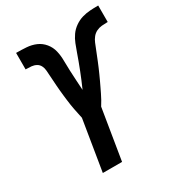

<svg xmlns="http://www.w3.org/2000/svg" viewBox="-177 -856 894 968"><g transform="rotate(-30 270.0 -371.5)"><path d="M138 0 186 -294Q183 -308 180 -322.5Q177 -337 174 -351.5Q171 -366 169 -380.5Q167 -395 165 -410Q163 -425 161.5 -439.5Q160 -454 158.5 -469Q157 -484 156 -499Q155 -514 154 -529Q153 -544 152 -559Q151 -574 150 -589Q149 -604 142.5 -617Q136 -630 123.5 -637Q111 -644 96 -645.5Q81 -647 66 -647H62V-743H63Q92 -743 121.5 -741Q151 -739 176.5 -728Q202 -717 220 -695Q238 -673 244.5 -645.5Q251 -618 251 -588.5Q251 -559 252.5 -530Q254 -501 255.5 -472Q257 -443 259 -414Q269 -436 278 -458Q287 -480 296 -502.5Q305 -525 313 -547Q321 -569 329 -591.5Q337 -614 345.5 -636Q354 -658 368 -678Q382 -698 403 -712.5Q424 -727 446.5 -733.5Q469 -740 492 -741.5Q515 -743 538 -743H540V-647H536Q521 -647 505 -645.5Q489 -644 474.5 -637Q460 -630 449.5 -617Q439 -604 433 -589Q427 -574 421 -559Q415 -544 409 -529Q403 -514 397 -499Q391 -484 384.5 -469Q378 -454 371.5 -439.5Q365 -425 358 -410Q351 -395 344 -380.5Q337 -366 330 -351.5Q323 -337 315 -322.5Q307 -308 298 -294L250 0Z"/></g></svg>

Font: Iosevka Oblique
Style: Bold
Weight: 700
Italic angle: -9°
Monospace: yes
Designer: Belleve Invis
Foundry: Belleve Invis
Version: Version 32.5.0; ttfautohint (v1.8.4)